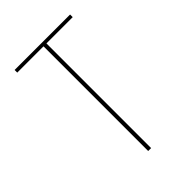

<svg xmlns="http://www.w3.org/2000/svg" viewBox="-215 -832 930 930"><g transform="rotate(-45 250.0 -367.5)"><path d="M240 0V-717H60V-735H440V-717H260V0Z"/></g></svg>

Font: Iosevka SS04 Thin
Style: Regular
Weight: 100
Monospace: yes
Designer: Belleve Invis
Foundry: Belleve Invis
Version: Version 19.0.0; ttfautohint (v1.8.4)